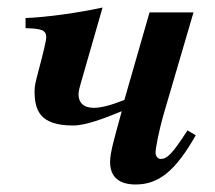

<svg xmlns="http://www.w3.org/2000/svg" viewBox="-20 -482 571 511"><path d="M479 -135C439 -73 425 -59 408 -59C400 -59 394 -66 394 -76C394 -86 401 -127 417 -183L495 -449H378L311 -216C276 -202 249 -195 230 -195C201 -195 189 -210 189 -231C189 -241 193 -252 196 -264L253 -462C189 -448 104 -436 48 -434V-407C90 -406 103 -402 103 -383C103 -374 97 -348 81 -288C75 -265 72 -253 72 -240C72 -187 87 -148 175 -148C208 -148 258 -167 304 -186L298 -164C285 -116 273 -76 273 -51C273 -10 298 9 341 9C401 9 446 -25 501 -122Z"/></svg>

Font: XITS
Style: Bold Italic
Weight: 700
Italic angle: -16.33°
Designer: MicroPress Inc., with final additions and corrections provided by Coen Hoffman, Elsevier (retired)
Version: Version 1.302